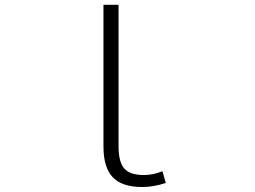

<svg xmlns="http://www.w3.org/2000/svg" viewBox="-20 -751 1040 782"><path d="M558.6 10.7Q477.5 10.7 439.5 -28.8Q401.4 -68.4 401.4 -154.3V-731.4H462.9V-154.3Q462.9 -90.8 486.3 -64.5Q509.8 -38.1 566.4 -38.1Q603.5 -38.1 641.6 -53.7L655.3 -5.9Q606.4 10.7 558.6 10.7Z"/></svg>

Font: GenEi Gothic M Light
Style: Regular
Weight: 300
Designer: o_tamon (Modified); [Source Han Sans]
Ryoko NISHIZUKA  (kana & ideographs); Paul D. Hunt (Latin, Greek & Cyrillic); Wenl
Version: Version 1.1a;Original Version 1.004